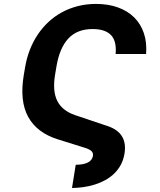

<svg xmlns="http://www.w3.org/2000/svg" viewBox="-20 -757 805 969"><path d="M100.1 -378.9 106.9 -419Q114.7 -464.5 130.7 -505.7Q146.7 -546.9 170.3 -582.2Q193.9 -617.5 224.6 -646.1Q255.3 -674.7 292.6 -695Q329.9 -715.2 373 -726.2Q416.2 -737.2 464.5 -737.2Q526.3 -737.2 575.1 -719.6Q623.9 -702.1 657.1 -669.2Q690.3 -636.4 706.1 -589.5Q721.9 -542.6 717.3 -484.4H563.6Q569.2 -550.1 539.8 -580.3Q510.3 -610.4 447.4 -610.4Q369.3 -610.4 324.8 -562.5Q280.2 -514.6 264.6 -419.7L257.8 -378.9Q244.3 -296.9 269.2 -247.5Q294 -198.2 359.4 -175.8L521.3 -121.4Q625.7 -87.4 608.3 18.5Q603 50.4 589.3 75.5Q575.6 100.5 555.6 119.7Q535.5 138.8 510.7 152.3Q485.8 165.8 458.1 174.5Q430.4 183.2 401.3 187.3Q372.2 191.4 343.4 191.8L362.2 74.6Q441.1 73.9 448.9 30.5Q451.3 16 442.6 6.6Q433.9 -2.8 409.8 -10.7L272.4 -53.6Q166.5 -86.6 122.3 -167.1Q78.1 -247.5 100.1 -378.9Z"/></svg>

Font: Inter P
Style: Bold Italic
Weight: 700
Italic angle: 9.39999°
Designer: Rasmus Andersson
Foundry: rsms
Version: Version 3.018;git-588b23468